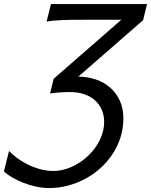

<svg xmlns="http://www.w3.org/2000/svg" viewBox="-44 -719 760 966"><path d="M675.8 -617.2 350.1 -333.5Q397.9 -333 439.2 -318.8Q480.5 -304.7 511 -277.6Q541.5 -250.5 559.1 -211.7Q576.7 -172.9 576.7 -123.5Q576.7 -72.8 562 -27.1Q547.4 18.6 521.5 57.4Q495.6 96.2 460.4 127.7Q425.3 159.2 384 181.2Q342.8 203.1 296.9 215.1Q251 227.1 204.6 227.1Q169.9 227.1 135.7 219.5Q101.6 211.9 71 199.7Q40.5 187.5 15.6 172.6Q-9.3 157.7 -24.4 143.6L1.5 40.5Q17.1 57.6 41 75.4Q64.9 93.3 94.2 107.9Q123.5 122.6 156.7 131.8Q189.9 141.1 225.1 141.1Q255.9 141.1 286.6 131.6Q317.4 122.1 345.7 105.5Q374 88.9 398.4 65.7Q422.9 42.5 441.2 14.9Q459.5 -12.7 469.7 -43.5Q480 -74.2 480 -106Q480 -138.2 468.5 -165.5Q457 -192.9 435.1 -213.1Q413.1 -233.4 380.9 -244.6Q348.6 -255.9 307.1 -255.9Q286.1 -255.9 260.3 -254.2Q234.4 -252.4 208 -249L226.1 -322.8L566.4 -619.6H385.7Q349.6 -619.6 320.3 -619.4Q291 -619.1 267.3 -617.9Q243.7 -616.7 224.6 -615Q205.6 -613.3 190.4 -610.4L212.4 -698.7H695.8Z"/></svg>

Font: Andika New Basic
Style: Italic
Weight: 400
Italic angle: -14°
Designer: Victor Gaultney, Annie Olsen, Julie Remington, Don Collingsworth, Eric Hays
Foundry: SIL International
Version: Version 5.500